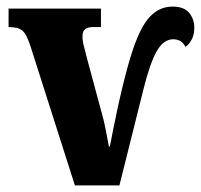

<svg xmlns="http://www.w3.org/2000/svg" viewBox="-20 -562 609 582"><path d="M73 -420Q61 -458 48 -469Q35 -480 6 -480V-536H286V-480H263Q247 -480 238.5 -474Q230 -468 230 -451Q230 -438 234.5 -421.5Q239 -405 244 -384L288 -221Q296 -193 300.5 -168.5Q305 -144 310 -118H313Q322 -166 336 -231.5Q350 -297 368 -363Q395 -461 426 -501.5Q457 -542 503 -542Q538 -542 553.5 -523Q569 -504 569 -478Q569 -457 561 -442Q553 -427 542 -420Q536 -433 526 -438Q516 -443 505 -443Q476 -443 455.5 -407.5Q435 -372 415 -292L342 0H207Z"/></svg>

Font: Noto Serif ExtraCondensed Black
Style: Regular
Weight: 900
Width: 2
Designer: Monotype Design Team
Foundry: Monotype Imaging Inc.
Version: Version 2.015; ttfautohint (v1.8.4.7-5d5b)